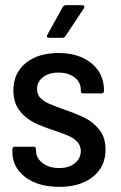

<svg xmlns="http://www.w3.org/2000/svg" viewBox="-20 -720 472 746"><path d="M28 -130V-140Q28 -150 38 -150H110Q120 -150 120 -140V-134Q120 -106 145.5 -86.5Q171 -67 210 -67Q248 -67 271 -86Q294 -105 294 -133Q294 -154 280.5 -168.5Q267 -183 248 -191.5Q229 -200 191 -213Q144 -228 111 -244.5Q78 -261 55 -291.5Q32 -322 32 -369Q32 -436 80 -475Q128 -514 207 -514Q287 -514 335.5 -474Q384 -434 384 -369V-367Q384 -357 374 -357H304Q294 -357 294 -367V-371Q294 -400 270 -419Q246 -438 207 -438Q170 -438 147 -420Q124 -402 124 -374Q124 -353 137 -339.5Q150 -326 169.5 -317.5Q189 -309 228 -295Q277 -278 309.5 -262Q342 -246 366 -216Q390 -186 390 -139Q390 -72 341 -33Q292 6 210 6Q128 6 78 -32Q28 -70 28 -130ZM236 -700H299Q305 -700 307 -696.5Q309 -693 306 -688L234 -579Q229 -573 222 -573H171Q165 -573 163 -576.5Q161 -580 164 -585L224 -693Q229 -700 236 -700Z"/></svg>

Font: Barlow Semi Condensed Medium
Style: Regular
Weight: 500
Width: 4
Designer: Jeremy Tribby
Foundry: Tribby Type
Version: Version 1.422; ttfautohint (v1.8)